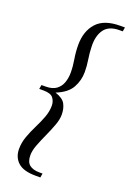

<svg xmlns="http://www.w3.org/2000/svg" viewBox="-167 -798 681 1006"><g transform="rotate(20 173.0 -295.0)"><path d="M198 150H172Q104 150 73 122Q42 94 42 47Q42 12 54.5 -22.5Q67 -57 84 -91Q101 -125 113.5 -158Q126 -191 126 -223Q126 -248 112 -266Q98 -284 58 -284H34L38 -307H61Q99 -307 120.5 -323Q142 -339 151 -365Q160 -391 160 -420Q160 -455 153.5 -493.5Q147 -532 147 -571Q147 -647 188.5 -693.5Q230 -740 320 -740H346L342 -717H324Q265 -717 239.5 -681.5Q214 -646 216 -587Q217 -550 222.5 -516Q228 -482 228 -448Q228 -402 205.5 -361Q183 -320 121 -295Q164 -281 177.5 -256Q191 -231 191 -197Q191 -170 178.5 -136.5Q166 -103 150 -68Q134 -33 121.5 -0.5Q109 32 109 58Q109 95 128.5 111Q148 127 185 127H202Z"/></g></svg>

Font: Spectral ExtraBold
Style: Italic
Weight: 800
Italic angle: -10°
Designer: Jean-Baptiste Levee
Foundry: Production Type
Version: Version 2.001